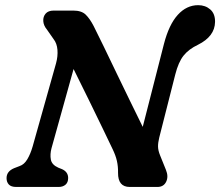

<svg xmlns="http://www.w3.org/2000/svg" viewBox="-20 -742 874 762"><path d="M184.5 -154Q178 -129.5 181.8 -108.8Q185.5 -88 211.5 -76.5L226.5 -70.5Q250.5 -59.5 250.5 -35.5Q250.5 -18 240 -9Q229.5 0 212.5 0H44.5Q24 0 15 -9.8Q6 -19.5 6 -35Q6 -62 36 -74.5L58 -83Q76 -89 88.5 -110Q101 -131 109.5 -160.5L202.5 -491Q210 -518.5 208 -544.2Q206 -570 192.5 -587L166 -625Q153 -640.5 151.8 -658Q150.5 -675.5 161 -687.8Q171.5 -700 193 -700H271Q303.5 -700 320 -684Q336.5 -668 351.5 -639Q368.5 -605.5 392 -556.8Q415.5 -508 442.2 -452.5Q469 -397 496 -341.5Q523 -286 546.5 -238.5L630.5 -567Q650.5 -644.5 685.5 -683Q720.5 -721.5 766.5 -721.5Q795 -721.5 814.5 -704.5Q834 -687.5 833.5 -655Q832.5 -597.5 766 -564.5Q729 -547 708.5 -521.2Q688 -495.5 675.5 -446L612 -196Q607 -175.5 607.2 -160Q607.5 -144.5 615.5 -125L638.5 -68Q649.5 -41.5 639.5 -20.8Q629.5 0 604.5 0H495Q448 0 448.5 -56Q449 -81 444 -103.2Q439 -125.5 426.5 -151Q414 -177.5 389.5 -228.2Q365 -279 334.2 -342Q303.5 -405 272 -468Z"/></svg>

Font: Fraunces 9pt SuperSoft SemiBold
Style: Italic
Weight: 600
Italic angle: -16°
Version: Version 1.000;[0bf87f6ff]